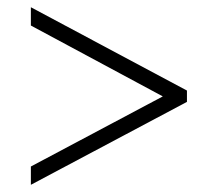

<svg xmlns="http://www.w3.org/2000/svg" viewBox="-20 -622 599 528"><path d="M494.1 -373V-341.8L64.9 -113.8V-164.1L427.7 -356.9L64.9 -551.8V-602.1Z"/></svg>

Font: Koh Santepheap Light
Style: Regular
Weight: 300
Designer: Danh Hong
Version: Version 2.002; ttfautohint (v1.8.3)